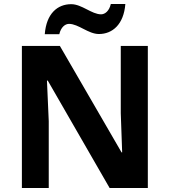

<svg xmlns="http://www.w3.org/2000/svg" viewBox="-20 -945 853 965"><path d="M205 -773H278C286 -808 307 -825 327 -825C374 -825 424 -774 477 -774C545 -774 602 -822 610 -925H537C529 -890 508 -873 488 -873C441 -873 391 -924 338 -924C269 -924 213 -877 205 -773ZM723 0V-714H587V-376C589 -310 592 -245 594 -179H591L281 -714H90V0H225V-336C222 -404 219 -472 216 -540H220L531 0Z"/></svg>

Font: Noto Traditional Nushu
Style: Bold
Weight: 700
Designer: LIU Zhao
Foundry: LiuZhao Studio
Version: Version 2.003